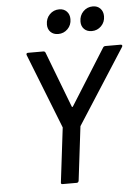

<svg xmlns="http://www.w3.org/2000/svg" viewBox="-60 -958 721 1003"><g transform="rotate(-5 300.5 -456.5)"><path d="M219 -11 253 -292Q253 -293 253.5 -294.5Q254 -296 253 -297L99 -688L98 -692Q98 -700 107 -700H187Q195 -700 198 -693L310 -400Q311 -398 313 -398Q315 -398 316 -400L500 -693Q504 -700 513 -700H593Q598 -700 600 -696.5Q602 -693 599 -688L348 -297Q346 -295 346 -292L312 -11Q310 -1 301 -1H227Q217 -1 219 -11ZM394 -838Q394 -870 414.5 -891Q435 -912 465 -912Q489 -912 504 -896.5Q519 -881 519 -856Q519 -825 498.5 -804.5Q478 -784 449 -784Q424 -784 409 -799Q394 -814 394 -838ZM218 -838Q218 -870 238.5 -891Q259 -912 289 -912Q313 -912 328 -896.5Q343 -881 343 -856Q343 -825 322.5 -804.5Q302 -784 273 -784Q248 -784 233 -799Q218 -814 218 -838Z"/></g></svg>

Font: Barlow Medium
Style: Italic
Weight: 500
Italic angle: -7°
Designer: Jeremy Tribby
Foundry: Tribby Type
Version: Version 1.408